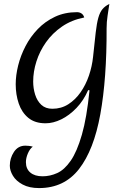

<svg xmlns="http://www.w3.org/2000/svg" viewBox="-20 -629 655 978"><path d="M429 -170Q406 -117 369.5 -79Q333 -41 292 -21Q251 -1 212 -1Q158 -1 124.5 -28.5Q91 -56 75.5 -101.5Q60 -147 60 -200Q60 -245 72.5 -295.5Q85 -346 110 -394Q135 -442 172.5 -481Q210 -520 260 -543.5Q310 -567 372 -567Q385 -567 395 -560.5Q405 -554 409 -540Q344 -527 295.5 -493.5Q247 -460 214.5 -414Q182 -368 165.5 -316Q149 -264 149 -214Q149 -179 159 -147Q169 -115 190.5 -95Q212 -75 247 -75Q292 -75 328 -98Q364 -121 390.5 -159Q417 -197 433 -244Q449 -291 454 -339Q462 -416 467.5 -463.5Q473 -511 481 -539Q489 -567 502 -582.5Q515 -598 537 -609Q533 -581 528 -549Q523 -517 523 -484Q524 -229 491 -47Q458 135 382.5 232Q307 329 179 329Q129 329 95.5 311Q62 293 46 266.5Q30 240 30 215Q30 177 51 145Q72 113 109 113Q117 113 126.5 114Q136 115 147 118Q132 129 122 152.5Q112 176 112 197Q112 231 134.5 250Q157 269 197 269Q235 269 271.5 252.5Q308 236 340 190Q372 144 397 57.5Q422 -29 436 -169Z"/></svg>

Font: Merienda Light
Style: Regular
Weight: 300
Designer: Eduardo Rodriguez Tunni
Foundry: Eduardo Rodriguez Tunni
Version: Version 2.001; ttfautohint (v1.8.4.7-5d5b)